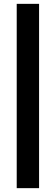

<svg xmlns="http://www.w3.org/2000/svg" viewBox="-20 -811 290 998"><path d="M183.1 -791V167H66.9V-791Z"/></svg>

Font: Resagokr
Style: Bold
Weight: 600
Designer: gluk
Foundry: gluk
Version: Version 0.95